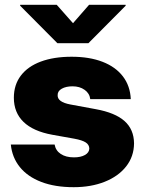

<svg xmlns="http://www.w3.org/2000/svg" viewBox="-20 -775 607 805"><path d="M284.2 -413.1Q256.8 -413.1 239 -403.1Q221.2 -393.1 221.7 -376Q220.2 -347.2 275.4 -336.9L380.9 -317.4Q462.4 -302.7 502 -267.6Q541.5 -232.4 542 -173.8Q541.5 -118.7 508.8 -77.1Q476.1 -35.6 418.9 -12.9Q361.8 9.8 289.1 9.8Q210.4 9.8 153.1 -12.2Q95.7 -34.2 63.2 -74.5Q30.8 -114.7 25.4 -168.9H209Q213.4 -143.6 234.9 -129.4Q256.3 -115.2 290 -115.2Q318.4 -115.2 336.2 -125.2Q354 -135.3 354.5 -152.3Q354 -168.5 339.1 -178Q324.2 -187.5 292 -193.4L199.2 -210Q119.1 -224.6 78.6 -263.9Q38.1 -303.2 38.1 -365.2Q38.1 -419.4 67.4 -458Q96.7 -496.6 151.1 -516.8Q205.6 -537.1 280.3 -537.1Q355 -537.1 409.9 -515.9Q464.8 -494.6 495.4 -454.6Q525.9 -414.6 528.3 -359.4H358.4Q355.5 -383.8 334.7 -398.4Q314 -413.1 284.2 -413.1ZM286.1 -677.7 353.5 -754.9H506.8V-751L350.6 -593.8H220.7L64.5 -751V-754.9H217.8Z"/></svg>

Font: Pretendard JP Black
Style: Regular
Weight: 900
Designer: Base glyphs from Inter by Rasmus Andersson; Hangeul glyphs from Noto Sans CJK(Source Han Sans) by Jang Soo-young and Kan
Foundry: Kil Hyung-jin
Version: Version 1.309